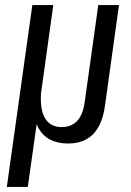

<svg xmlns="http://www.w3.org/2000/svg" viewBox="-20 -560 518 760"><path d="M451 -540 396 -145Q386 -68 349.5 -30Q313 8 250 8Q166 8 132 -53.5Q98 -115 115 -238L123 -295L146 -226Q134 -141 154.5 -99Q175 -57 224 -57Q262 -57 285 -81Q308 -105 315 -154L369 -540ZM191 -540 140 -174 90 180H7L108 -540Z"/></svg>

Font: Pathway Extreme Condensed
Style: Italic
Weight: 400
Width: 3
Italic angle: -8°
Version: Version 1.001;gftools[0.9.26]